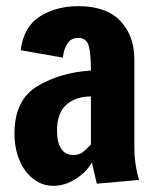

<svg xmlns="http://www.w3.org/2000/svg" viewBox="-20 -590 511 623"><path d="M27 -157Q27 -266 101.5 -310.5Q176 -355 275 -361Q275 -415 268 -441Q261 -467 234 -467Q211 -467 199 -449Q187 -431 184 -403L47 -427Q57 -504 110 -537Q163 -570 234 -570Q325 -570 370.5 -522Q416 -474 416 -397V-106Q416 -59 431 -6L294 6L278 -63Q260 -31 225 -9Q190 13 153 13Q117 13 88 -9.5Q59 -32 43 -70.5Q27 -109 27 -157ZM275 -121V-277Q225 -277 195 -250Q165 -223 165 -166Q165 -128 178.5 -107.5Q192 -87 218 -87Q235 -87 246.5 -95Q258 -103 275 -121Z"/></svg>

Font: Francois One
Style: Regular
Weight: 400
Designer: Vernon Adams
Foundry: Vernon Adams
Version: Version 2.000